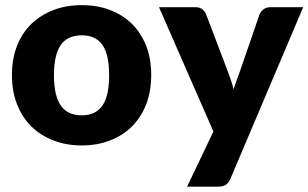

<svg xmlns="http://www.w3.org/2000/svg" viewBox="-20 -546 1174 731"><path d="M291.5 -526.4Q351.1 -526.4 398.9 -507.8Q448.2 -488.8 482.4 -455.1Q516.6 -420.9 536.6 -371.6Q555.7 -321.8 555.7 -260.7Q555.7 -198.7 536.6 -148.9Q517.1 -99.1 482.4 -64.5Q448.2 -30.3 398.9 -11.2Q349.6 7.8 291.5 7.8Q232.4 7.8 183.6 -11.2Q133.3 -30.8 99.6 -64.5Q63.5 -100.1 44.9 -148.9Q25.4 -198.2 25.4 -260.7Q25.4 -322.3 44.9 -371.6Q63.5 -419.9 99.6 -455.1Q133.8 -488.3 183.6 -507.8Q231.4 -526.4 291.5 -526.4ZM291.5 -106.9Q344.7 -106.9 370.6 -145Q395.5 -182.6 395.5 -259.3Q395.5 -336.9 370.6 -374Q344.7 -411.6 291.5 -411.6Q236.8 -411.6 210.9 -374Q185.5 -336.9 185.5 -259.3Q185.5 -182.1 210.9 -145Q236.3 -106.9 291.5 -106.9ZM1009.3 -518.6H1134.3L857.4 134.3Q851.1 149.9 840.3 157.2Q830.6 164.6 808.6 164.6H692.4L792.5 -45.4L585.4 -518.6H722.7Q741.2 -518.6 750.5 -510.7Q760.3 -502.4 764.6 -491.7L849.6 -268.1Q862.8 -233.4 869.1 -205.6Q870.6 -210.9 874.5 -221.4Q878.4 -231.9 879.9 -237.3Q881.8 -243.7 886.2 -255.1Q890.6 -266.6 891.6 -269L968.3 -491.7Q972.7 -502.4 984.4 -511.2Q995.1 -518.6 1009.3 -518.6Z"/></svg>

Font: Lato-ExtraBold
Style: Regular
Weight: 500
Designer: Lukasz Dziedzic with Adam Twardoch and Botio Nikoltchev
Foundry: tyPoland Lukasz Dziedzic
Version: ""